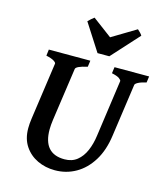

<svg xmlns="http://www.w3.org/2000/svg" viewBox="-125 -943 902 1052"><g transform="rotate(15 326.0 -417.0)"><path d="M651.9 -615.2 647 -579.6Q616.2 -572.8 601.1 -564.5Q585.9 -556.2 585 -549.3L542.5 -250Q530.8 -164.6 494.1 -105.5Q457.5 -46.4 403.3 -15.6Q349.1 15.1 284.7 15.1Q231.4 15.1 186 -6.3Q140.6 -27.8 113 -69.1Q85.4 -110.4 85.4 -169.9Q85.4 -196.3 89.8 -226.1L135.7 -549.3Q136.7 -555.2 123.3 -564Q109.9 -572.8 78.6 -579.6L83 -615.2H318.4L313.5 -579.6Q250 -565.4 247.6 -549.3L204.6 -249Q202.6 -234.9 201.4 -220.7Q200.2 -206.5 200.2 -193.8Q200.2 -56.6 320.8 -56.6Q363.3 -56.6 391.8 -79.6Q420.4 -102.5 437.3 -141.6Q454.1 -180.7 460.4 -229L505.4 -549.3Q505.9 -555.2 494.1 -564Q482.4 -572.8 450.7 -579.6L455.6 -615.2ZM552.7 -819.8 412.6 -665.5H345.7L246.6 -819.8Q254.4 -828.1 263.2 -835.7Q272 -843.3 279.8 -849.1L389.6 -767.1L525.9 -849.1Q531.7 -843.8 539.6 -836.2Q547.4 -828.6 552.7 -819.8Z"/></g></svg>

Font: Gentium Plus
Style: Bold Italic
Weight: 700
Italic angle: -8°
Designer: Victor Gaultney, Annie Olsen, Iska Routamaa, Becca Hirsbrunner
Foundry: SIL International
Version: Version 6.101